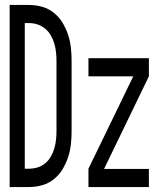

<svg xmlns="http://www.w3.org/2000/svg" viewBox="-20 -755 640 775"><path d="M96 0H19V-735H96Q123 -735 149 -728Q175 -721 196.5 -704Q218 -687 232 -664Q246 -641 254.5 -615.5Q263 -590 266 -563.5Q269 -537 269 -510V-225Q269 -198 266 -171.5Q263 -145 254.5 -119.5Q246 -94 232 -71Q218 -48 196.5 -31Q175 -14 149 -7Q123 0 96 0ZM80 -74H96Q114 -74 131 -79Q148 -84 162 -95.5Q176 -107 185 -122.5Q194 -138 199 -155Q204 -172 206 -189.5Q208 -207 208 -225V-510Q208 -528 206 -545.5Q204 -563 199 -580Q194 -597 185 -612.5Q176 -628 162 -639.5Q148 -651 131 -656.5Q114 -662 96 -662H80ZM581 0H337V-74L518 -447H337V-520H581V-447L400 -73H581Z"/></svg>

Font: R Plex Mono
Style: Regular
Weight: 400
Monospace: yes
Designer: Belleve Invis
Foundry: Belleve Invis
Version: Version 31.8.0